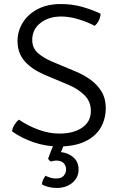

<svg xmlns="http://www.w3.org/2000/svg" viewBox="-20 -715 595 953"><path d="M40 -63Q41.5 -79.5 51.8 -95.8Q62 -112 74 -121Q118.5 -90.5 171.2 -71.2Q224 -52 274 -52Q345.5 -52 388.2 -81.8Q431 -111.5 431 -164Q431 -211.5 399 -242.8Q367 -274 322 -293L201 -344Q137.5 -371 102.2 -411.5Q67 -452 67 -511Q67 -560.5 93 -602.5Q119 -644.5 167.2 -669.8Q215.5 -695 282 -695Q339 -695 389.5 -680.5Q440 -666 479 -647Q479 -631.5 471 -614.5Q463 -597.5 450 -587Q410.5 -607.5 366.5 -620.2Q322.5 -633 285 -633Q221.5 -633 180.8 -601Q140 -569 140 -517Q140 -475 169.8 -450.2Q199.5 -425.5 239 -409L356 -360Q395 -344 429 -319.5Q463 -295 484 -260.5Q505 -226 505 -180Q505 -124.5 479.8 -81.2Q454.5 -38 402.5 -13Q350.5 12 271 12Q208 12 147.2 -8.8Q86.5 -29.5 40 -63ZM219 72Q225 54.5 234.2 31.5Q243.5 8.5 251.5 -6.5H303.5Q299 1 292.5 16Q286 31 282.5 40Q318 43.5 344 65.8Q370 88 370 127Q370 166.5 339 192.2Q308 218 262 218Q239.5 218 219.8 212.8Q200 207.5 188 200Q189 187 194.2 176.5Q199.5 166 206 157Q216 163 230.2 167Q244.5 171 258 171Q285 171 296.5 157Q308 143 308 126Q308 108 296.2 95Q284.5 82 259 82Q253 82 246.2 83.2Q239.5 84.5 234 87Q222.5 82 219 72Z"/></svg>

Font: Signika Negative Light
Style: Regular
Weight: 300
Designer: Anna Giedry
Foundry: Anna Giedry
Version: Version 2.001